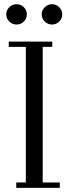

<svg xmlns="http://www.w3.org/2000/svg" viewBox="-20 -902 327 922"><path d="M60.1 -881.8Q80.1 -881.8 94.5 -867.4Q108.9 -853 108.9 -833Q108.9 -813 94.5 -798.6Q80.1 -784.2 60.1 -784.2Q39.6 -784.2 24.7 -798.6Q9.8 -813 9.8 -833Q9.8 -853 24.7 -867.4Q39.6 -881.8 60.1 -881.8ZM22 -676.8V-702.1H231V-676.8H185.1V-25.9H267.1V0H58.1V-25.9H104V-676.8ZM195.1 -798.6Q180.2 -813 180.2 -833Q180.2 -853 195.1 -867.4Q210 -881.8 230 -881.8Q250 -881.8 264.4 -867.4Q278.8 -853 278.8 -833Q278.8 -813 264.4 -798.6Q250 -784.2 230 -784.2Q210 -784.2 195.1 -798.6Z"/></svg>

Font: Dehuti
Style: Book
Weight: 400
Version: Version 1.2